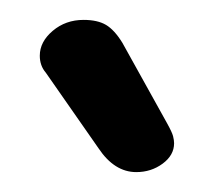

<svg xmlns="http://www.w3.org/2000/svg" viewBox="-20 -641 215 193"><path d="M26 -568Q20 -575 20 -585Q20 -599 33 -610Q46 -621 64 -621Q78 -621 86.5 -616Q95 -611 103 -598L148 -517Q153 -508 154 -504Q155 -500 155 -497Q155 -485 143.5 -476.5Q132 -468 117 -468Q95 -468 79 -492Z"/></svg>

Font: Sofadi One
Style: Regular
Weight: 400
Designer: Botjo Nikoltchev
Foundry: Botjo Nikoltchev
Version: Version 1.002